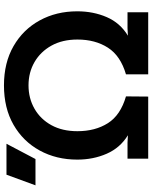

<svg xmlns="http://www.w3.org/2000/svg" viewBox="83 -870 786 993"><g transform="rotate(-90 476.5 -373.0)"><path d="M474 0H153V-107H236L274 -105Q209 -145 178.5 -214.5Q148 -284 148 -367Q148 -475 195 -561Q242 -647 328 -696.5Q414 -746 532 -746Q649 -746 735 -696.5Q821 -647 868 -561Q915 -475 915 -367Q915 -284 885 -214.5Q855 -145 789 -105L827 -107H910V0H589V-115Q685 -143 727 -208.5Q769 -274 769 -366Q769 -444 737.5 -500.5Q706 -557 652.5 -588Q599 -619 532 -619Q465 -619 411 -588Q357 -557 326 -500.5Q295 -444 295 -366Q295 -274 336.5 -208.5Q378 -143 475 -115ZM70 -733H230L151 -583H15Z"/></g></svg>

Font: Kreadon
Style: Bold
Weight: 700
Designer: Reiya WATANABE
Foundry: StudioGnu
Version: Version 1.003; ttfautohint (v1.8.4.7-5d5b);gftools[0.9.32]